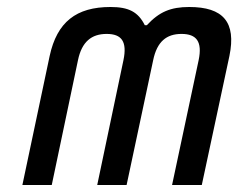

<svg xmlns="http://www.w3.org/2000/svg" viewBox="-20 -529 681 549"><path d="M122 -369 44 0H128L203 -357C214 -410 242 -432 285 -432C328 -432 344 -410 333 -357L258 0H342L418 -357C429 -410 456 -432 499 -432C542 -432 559 -410 548 -357L472 0H557L636 -369C656 -466 618 -509 521 -509C468 -509 435 -495 400 -457H394C375 -495 348 -509 296 -509C198 -509 143 -466 122 -369Z"/></svg>

Font: LT Wave Mono Medium
Style: Italic
Weight: 500
Designer: Daniel Lyons
Version: Version 2.5 (Glyphs App)